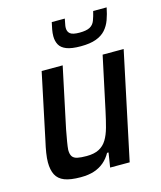

<svg xmlns="http://www.w3.org/2000/svg" viewBox="-109 -794 738 882"><g transform="rotate(-15 260.0 -353.5)"><path d="M166 8Q117 8 89 -3Q61 -14 49 -37.5Q37 -61 37 -97Q37 -116 41 -141.5Q45 -167 52 -197L118 -510H218L157 -222Q151 -190 147 -166.5Q143 -143 142 -128Q142 -107 149.5 -96.5Q157 -86 173.5 -82.5Q190 -79 217 -79Q253 -79 276 -91Q299 -103 313 -126Q327 -149 336 -182Q345 -215 354 -257L408 -510H508L400 0H307L318 -69H311Q297 -44 277 -27Q257 -10 230 -1Q203 8 166 8ZM322 -573Q278 -573 254 -582.5Q230 -592 220.5 -609.5Q211 -627 211 -650Q211 -665 214 -681.5Q217 -698 221 -715H283Q281 -702 278.5 -691.5Q276 -681 276 -672Q276 -654 288 -644.5Q300 -635 332 -635Q365 -635 381.5 -644Q398 -653 405 -671.5Q412 -690 418 -715H482Q476 -684 466.5 -658Q457 -632 440 -613Q423 -594 394.5 -583.5Q366 -573 322 -573Z"/></g></svg>

Font: Saira SemiCondensed Medium
Style: Italic
Weight: 500
Width: 4
Italic angle: -12°
Designer: Hector Gatti with collaboration of the Omnibus-Type team
Foundry: Omnibus-Type
Version: Version 1.101